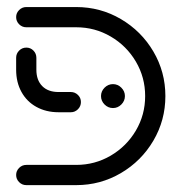

<svg xmlns="http://www.w3.org/2000/svg" viewBox="-20 -539 533 559"><path d="M27 -29.6Q27 -41.5 35.7 -50.2Q44.4 -58.9 56.7 -58.9H201.9Q256.3 -58.9 302.4 -85.9Q348.5 -113 375.6 -158.9Q402.6 -204.8 402.6 -259.3Q402.6 -313.7 375.6 -359.6Q348.5 -405.6 302.4 -432.6Q256.3 -459.6 201.9 -459.6H56.7Q44.4 -459.6 35.7 -468.3Q27 -477 27 -489.3Q27 -501.1 35.7 -509.8Q44.4 -518.5 56.7 -518.5H201.9Q272.2 -518.5 331.9 -483.5Q391.5 -448.5 426.5 -389.1Q461.5 -329.6 461.5 -259.3Q461.5 -188.9 426.5 -129.4Q391.5 -70 331.9 -35Q272.2 0 201.9 0H56.7Q44.4 0 35.7 -8.7Q27 -17.4 27 -29.6ZM27 -335.9V-370.7Q27 -383 35.7 -391.7Q44.4 -400.4 56.7 -400.4Q68.9 -400.4 77.4 -391.7Q85.9 -383 85.9 -370.7V-335.9Q85.9 -305.6 103 -288.3Q120 -271.1 150.4 -271.1H186.3Q198.1 -271.1 206.9 -262.6Q215.6 -254.1 215.6 -241.9Q215.6 -229.6 206.9 -220.9Q198.1 -212.2 186.3 -212.2H150.4Q114.1 -212.2 85.9 -227.8Q57.8 -243.3 42.4 -271.5Q27 -299.6 27 -335.9ZM274.1 -259.3Q274.1 -273.3 284.4 -283.7Q294.8 -294.1 308.9 -294.1Q323 -294.1 333.3 -283.7Q343.7 -273.3 343.7 -259.3Q343.7 -245.2 333.3 -234.8Q323 -224.4 308.9 -224.4Q294.8 -224.4 284.4 -234.8Q274.1 -245.2 274.1 -259.3Z"/></svg>

Font: 26F Galaxy Hebrew Medium
Style: Regular
Weight: 500
Designer: C₂₉H₂₅N₃O₅
Version: Version 1.000